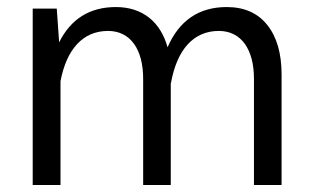

<svg xmlns="http://www.w3.org/2000/svg" viewBox="-20 -530 891 550"><path d="M73.7 0H153.3V-297.4C170.9 -389.6 217.8 -441.4 289.6 -441.4C353.5 -441.4 390.1 -388.7 390.1 -304.2V0H469.2V-292H469.7C486.8 -387.7 534.2 -441.4 606.9 -441.4C670.9 -441.4 707.5 -388.7 707.5 -304.2V0H786.6V-316.9C786.6 -377 772.9 -424.3 745.6 -458.5C718.3 -492.7 679.7 -509.8 629.4 -509.8C549.8 -509.8 493.2 -471.2 460 -394.5C439.9 -467.3 388.2 -509.8 312 -509.8C237.3 -509.8 183.1 -476.1 149.4 -408.7L142.6 -505.4H73.7Z"/></svg>

Font: Estedad Regular
Style: Regular
Weight: 400
Designer: Amin Abedi
Version: Version 7.3